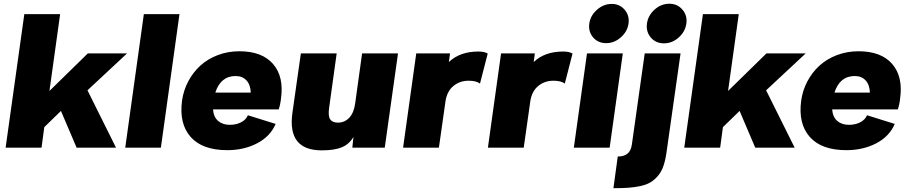

<svg xmlns="http://www.w3.org/2000/svg" viewBox="-20 -783 4819 1018"><path d="M653.8 -500 443.8 -304.2 595.2 0H386.2L303.2 -194.8L214.8 -108.9L200.2 0H9.8L108.9 -708H298.8L242.2 -300.8L445.8 -500Z M742.7 -708H931.6L833 0H644Z M1185.5 13.2Q1052.7 13.2 990.7 -57.1Q928.7 -127.4 945.3 -250Q953.1 -304.7 978.3 -352.1Q1003.4 -399.4 1042 -434.8Q1080.6 -470.2 1134.3 -490.7Q1188 -511.2 1249.5 -511.2Q1369.6 -511.2 1428 -443.6Q1486.3 -376 1469.7 -259.8Q1466.3 -227.1 1457.5 -203.1H1109.4Q1112.8 -161.6 1137 -141.4Q1161.1 -121.1 1198.7 -121.1Q1231.9 -121.1 1258.1 -134.5Q1284.2 -147.9 1294.4 -171.9L1441.4 -126Q1413.1 -59.6 1343.3 -23.2Q1273.4 13.2 1185.5 13.2ZM1121.6 -292H1309.6Q1308.1 -334 1286.6 -356.9Q1265.1 -379.9 1229.5 -379.9Q1149.9 -379.9 1121.6 -292Z M1686 14.2Q1502.9 14.2 1530.3 -184.1L1575.2 -500H1765.1L1725.1 -211.9Q1718.8 -168.5 1730.5 -150.6Q1742.2 -132.8 1772 -132.8Q1807.1 -132.8 1831.8 -158.7Q1856.4 -184.6 1863.3 -235.8L1899.9 -500H2090.3L2020 0H1848.1L1854 -57.1Q1832 -18.6 1792.7 -2.2Q1753.4 14.2 1686 14.2Z M2516.1 -509.8Q2548.8 -509.8 2565.9 -499L2524.9 -339.8Q2505.4 -355 2464.8 -355Q2418 -355 2384.3 -327.4Q2350.6 -299.8 2342.3 -248L2307.1 0H2117.2L2187 -500H2366.2L2359.9 -454.1Q2418.5 -509.8 2516.1 -509.8Z M2965.8 -509.8Q2998.5 -509.8 3015.6 -499L2974.6 -339.8Q2955.1 -355 2914.6 -355Q2867.7 -355 2834 -327.4Q2800.3 -299.8 2792 -248L2756.8 0H2566.9L2636.7 -500H2815.9L2809.6 -454.1Q2868.2 -509.8 2965.8 -509.8Z M3194.3 -554.2Q3150.9 -554.2 3124.8 -584.7Q3098.6 -615.2 3104.5 -658.2Q3110.4 -700.7 3145.3 -731.4Q3180.2 -762.2 3223.6 -762.2Q3265.6 -762.2 3292 -731.2Q3318.4 -700.2 3312.5 -658.2Q3306.6 -615.7 3271.7 -585Q3236.8 -554.2 3194.3 -554.2ZM3022.5 0 3092.3 -500H3282.2L3212.4 0Z M3514.2 22.9Q3508.3 65.4 3497.8 96.2Q3487.3 127 3469.5 148.2Q3451.7 169.4 3430.7 182.6Q3409.7 195.8 3377.7 202.9Q3345.7 210 3312.7 212.4Q3279.8 214.8 3232.4 214.8L3255.4 46.9Q3288.1 46.9 3306.6 32Q3325.2 17.1 3330.1 -16.1L3398.4 -500H3588.4ZM3529.3 -763.2Q3571.3 -763.2 3598.1 -732.2Q3625 -701.2 3619.1 -658.2Q3613.3 -615.2 3578.4 -584.2Q3543.5 -553.2 3500.5 -553.2Q3457 -553.2 3430.7 -584.2Q3404.3 -615.2 3410.2 -658.2Q3416 -701.2 3450.7 -732.2Q3485.4 -763.2 3529.3 -763.2Z M4252 -500 4042 -304.2 4193.4 0H3984.4L3901.4 -194.8L3813 -108.9L3798.3 0H3607.9L3707 -708H3897L3840.3 -300.8L4043.9 -500Z M4468.3 13.2Q4335.4 13.2 4273.4 -57.1Q4211.4 -127.4 4228 -250Q4235.8 -304.7 4261 -352.1Q4286.1 -399.4 4324.7 -434.8Q4363.3 -470.2 4417 -490.7Q4470.7 -511.2 4532.2 -511.2Q4652.3 -511.2 4710.7 -443.6Q4769 -376 4752.4 -259.8Q4749 -227.1 4740.2 -203.1H4392.1Q4395.5 -161.6 4419.7 -141.4Q4443.8 -121.1 4481.4 -121.1Q4514.6 -121.1 4540.8 -134.5Q4566.9 -147.9 4577.1 -171.9L4724.1 -126Q4695.8 -59.6 4626 -23.2Q4556.2 13.2 4468.3 13.2ZM4404.3 -292H4592.3Q4590.8 -334 4569.3 -356.9Q4547.9 -379.9 4512.2 -379.9Q4432.6 -379.9 4404.3 -292Z"/></svg>

Font: Human Sans Black
Style: Italic
Weight: 800
Italic angle: -8°
Designer: Tim Radville
Foundry: Continuum
Version: Version 1.000;FEAKit 1.0